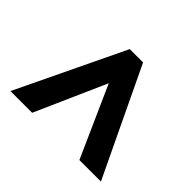

<svg xmlns="http://www.w3.org/2000/svg" viewBox="-107 -869 744 744"><g transform="rotate(45 265.0 -497.0)"><path d="M229 -718 17 -276H136L265 -567L395 -276H513L302 -718Z"/></g></svg>

Font: Noto Sans Devanagari SemiCondensed
Style: Bold
Weight: 700
Width: 4
Designer: Jelle Bosma - Monotype Design Team
Foundry: Monotype Imaging Inc.
Version: Version 2.004